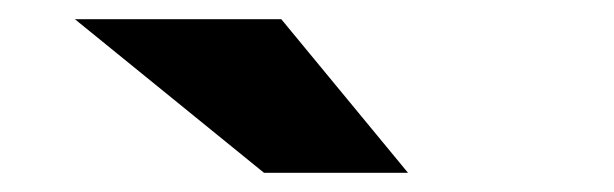

<svg xmlns="http://www.w3.org/2000/svg" viewBox="-20 -787 640 200"><path d="M255 -607 58 -767H273L405 -607Z"/></svg>

Font: Montserrat Thin Black
Style: Regular
Weight: 900
Version: Version 9.000